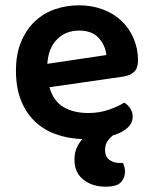

<svg xmlns="http://www.w3.org/2000/svg" viewBox="-20 -508 574 722"><path d="M166 -180Q180 -129 218 -106Q256 -83 312 -83Q354 -83 389.5 -95.5Q425 -108 447 -122Q461 -114 470 -100Q479 -86 479 -70Q479 -45 459 -27Q439 -9 405 1Q391 12 383 25Q375 38 375 57Q375 80 390.5 92.5Q406 105 434 105H443Q446 113 448 121Q450 129 450 138Q450 161 434.5 177.5Q419 194 377 194Q327 194 293.5 167.5Q260 141 260 93Q260 67 268.5 48Q277 29 290 15Q234 13 188 -4Q142 -21 109 -53.5Q76 -86 58 -133Q40 -180 40 -242Q40 -304 59 -350Q78 -396 110.5 -427Q143 -458 186 -473Q229 -488 277 -488Q326 -488 367 -472.5Q408 -457 437 -429.5Q466 -402 482.5 -363.5Q499 -325 499 -280Q499 -252 484.5 -238Q470 -224 444 -220ZM277 -393Q228 -393 195 -360.5Q162 -328 158 -268L380 -301Q376 -338 351 -365.5Q326 -393 277 -393Z"/></svg>

Font: Baloo Bhai 2 SemiBold
Style: Regular
Weight: 600
Designer: Supriya Tembe, Noopur Datye and Ek Type
Foundry: Ek Type
Version: Version 1.640;PS 1.000;hotconv 16.6.51;makeotf.lib2.5.65220;